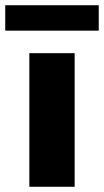

<svg xmlns="http://www.w3.org/2000/svg" viewBox="-39 -713 397 733"><path d="M73 0V-510H246V0ZM-19 -596V-693H338V-596Z"/></svg>

Font: Saira Expanded
Style: Bold
Weight: 700
Width: 7
Designer: Hector Gatti with collaboration of the Omnibus-Type team
Foundry: Omnibus-Type
Version: Version 1.100; ttfautohint (v1.8.3)